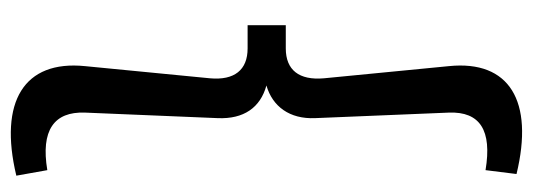

<svg xmlns="http://www.w3.org/2000/svg" viewBox="-328 -406 964 347"><g transform="rotate(90 153.5 -232.0)"><path d="M297 220 287 164C215 176 181 152 183 96L193 -144C195 -191 174 -221 134 -232C172 -243 195 -274 193 -320L183 -562C181 -618 215 -640 287 -628L294 -684C162 -716 88 -671 99 -562L121 -336C125 -291 106 -267 67 -267H25V-198H67C106 -198 125 -174 121 -130L99 96C88 206 163 252 297 220Z"/></g></svg>

Font: Ronzino
Style: Regular
Weight: 400
Designer: Nunzio Mazzaferro
Foundry: Collletttivo
Version: Version 1.000;Glyphs 3.3 (3337)